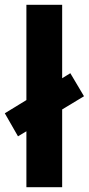

<svg xmlns="http://www.w3.org/2000/svg" viewBox="-32 -780 370 800"><path d="M78 0V-233L43 -212L-12 -308L78 -363V-760H227V-454L261 -475L318 -379L227 -324V0Z"/></svg>

Font: Noto Sans Ol Chiki
Style: Bold
Weight: 700
Designer: Monotype Design Team, Lewis McGuffie
Foundry: Monotype Imaging Inc.
Version: Version 2.003; ttfautohint (v1.8.4.7-5d5b)